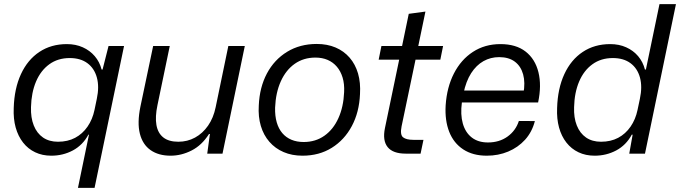

<svg xmlns="http://www.w3.org/2000/svg" viewBox="-20 -749 3315 936"><path d="M360 167 413.7 -92.4 411 -92.7Q383.4 -41.3 335.1 -15.6Q286.9 10 230.1 10Q186.4 10 151.6 -6.6Q116.7 -23.1 92.5 -54Q68.3 -84.9 56.4 -127.4Q44.6 -169.9 46.9 -222.4Q49.7 -317.6 82.2 -387.7Q114.7 -457.9 172 -495.9Q229.3 -534 306 -534Q348.9 -534 383.6 -518.4Q418.3 -502.9 442 -475.1Q465.7 -447.4 475.4 -409.9H480L509.1 -524.7H584.7L441 167ZM262.6 -58Q310.1 -58 346.2 -77.1Q382.3 -96.3 406.7 -131.6Q431.1 -167 440.7 -213.1L451.9 -267Q464.6 -326.1 452.2 -371.1Q439.9 -416 406.1 -441Q372.3 -466 319.9 -466Q262 -466 220.3 -435.6Q178.6 -405.3 155.7 -351.5Q132.9 -297.7 131.1 -226.7Q129.4 -175.6 144.6 -137.4Q159.7 -99.3 189.7 -78.6Q219.7 -58 262.6 -58Z M811.4 10Q753 10 714.2 -17.1Q675.4 -44.1 661.9 -97.2Q648.4 -150.3 664.4 -228.7L726.6 -524.7H807.6L747.6 -236.3Q735.6 -179.4 742.6 -139.6Q749.7 -99.7 776.3 -78.9Q802.9 -58 849.4 -58Q893.7 -58 930.8 -78.3Q967.9 -98.6 994.3 -136.4Q1020.7 -174.3 1031.4 -226.7L1093.1 -524.7H1173.4L1064.7 0H990.3L1003.3 -95.6H998.9Q963.9 -40.7 914.1 -15.4Q864.3 10 811.4 10Z M1454.6 10Q1403.4 10 1362.6 -7.6Q1321.7 -25.1 1293.4 -57.6Q1265 -90 1251.6 -135Q1238.1 -180 1241.6 -234.9Q1245.3 -323 1281.1 -390.6Q1317 -458.1 1379.6 -496.4Q1442.3 -534.7 1524.1 -534.7Q1575.3 -534.7 1615.8 -517.5Q1656.3 -500.3 1684.3 -468Q1712.3 -435.7 1725.4 -390.9Q1738.4 -346 1735 -290.4Q1731.3 -202 1695.1 -134.3Q1658.9 -66.6 1597.2 -28.3Q1535.6 10 1454.6 10ZM1460.3 -56.7Q1518.3 -56.7 1561.6 -87.4Q1604.9 -118 1629.7 -173Q1654.6 -228 1657.6 -300.1Q1659.6 -339.9 1650.1 -371.1Q1640.6 -402.3 1622.1 -423.9Q1603.6 -445.6 1577.4 -456.9Q1551.1 -468.3 1517.7 -468.3Q1460 -468.3 1416.9 -438Q1373.9 -407.7 1349 -352.7Q1324.1 -297.7 1321.1 -224.1Q1320.1 -183.7 1329.1 -152.5Q1338.1 -121.3 1356.3 -100Q1374.4 -78.7 1400.8 -67.7Q1427.1 -56.7 1460.3 -56.7Z M1958.4 0Q1895.4 0 1869.8 -31.9Q1844.1 -63.9 1856.6 -124.6L1926 -458.1H1826L1839.4 -524.7H1940.1L1972.7 -681.6L2054 -692.6L2019.1 -524.7H2140L2126.6 -458.1H2005.7L1937.7 -133Q1929.4 -92 1945 -79.6Q1960.6 -67.3 1995.1 -67.3H2044.4L2030.3 0Z M2353 10Q2285.2 10 2238.4 -20.6Q2191.7 -51.2 2170 -106.3Q2148.3 -161.5 2152.5 -234.7Q2158.3 -323.3 2192.8 -390.7Q2227.2 -458 2285.4 -496Q2343.7 -534 2419.5 -534Q2495.7 -534 2542.3 -497.6Q2589 -461.2 2604.9 -396.8Q2620.8 -332.3 2603.3 -249.5H2231.7Q2223.8 -190.8 2236.2 -146.9Q2248.7 -103 2279.8 -78.7Q2311 -54.5 2358.7 -54.5Q2414.3 -54.5 2454.2 -83.2Q2494.2 -112 2509.5 -159.3L2587.5 -158.8Q2573.8 -105.5 2539.7 -67.8Q2505.5 -30.2 2457.4 -10.1Q2409.3 10 2353 10ZM2239.3 -293.2 2228.2 -307.7H2544.3L2531.5 -292.8Q2541.3 -346.2 2530.3 -386.3Q2519.3 -426.3 2489.8 -448.4Q2460.2 -470.5 2413.5 -470.5Q2371.7 -470.5 2336.8 -450.9Q2302 -431.3 2276.8 -392.2Q2251.7 -353 2239.3 -293.2Z M2878.9 10Q2835.1 10 2800.3 -6.6Q2765.4 -23.1 2741.2 -54Q2717 -84.9 2705.3 -127.4Q2693.6 -169.9 2695.9 -222.4Q2698.7 -317.6 2731.2 -387.7Q2763.7 -457.9 2821 -495.9Q2878.3 -534 2955 -534Q2997.9 -534 3032.6 -518.4Q3067.3 -502.9 3090.9 -475.1Q3114.4 -447.4 3124.1 -409.9H3128.7L3195 -729H3275.3L3124.3 0H3047.6L3064.1 -92.4L3060 -92.7Q3032.4 -41.3 2984 -15.6Q2935.6 10 2878.9 10ZM2909.9 -58Q2957.4 -58 2993.5 -77.1Q3029.6 -96.3 3054 -131.6Q3078.4 -167 3088 -213.1L3099.4 -267Q3112.1 -326.1 3099.8 -371.1Q3087.4 -416 3053.6 -441Q3019.9 -466 2967.4 -466Q2909.6 -466 2867.9 -435.6Q2826.1 -405.3 2803.3 -351.5Q2780.4 -297.7 2778.7 -226.7Q2776.7 -175.6 2791.9 -137.4Q2807 -99.3 2837 -78.6Q2867 -58 2909.9 -58Z"/></svg>

Font: Mona Sans
Style: Italic
Weight: 200
Italic angle: -11.6951°
Designer: Deni Anggara
Foundry: GitHub
Version: Version 2.000